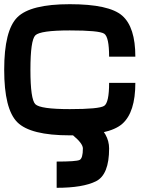

<svg xmlns="http://www.w3.org/2000/svg" viewBox="-20 -645 790 915"><path d="M0 -312.5Q0 -500 62.5 -562.5Q125 -625 312.5 -625Q500 -625 562.5 -570.3Q625 -515.6 625 -375H500Q500 -468.8 476.6 -484.4Q453.1 -500 312.5 -500Q171.9 -500 148.4 -476.6Q125 -453.1 125 -312.5Q125 -171.9 148.4 -148.4Q171.9 -125 312.5 -125Q453.1 -125 476.6 -140.6Q500 -156.2 500 -250H625Q625 -109.4 562.5 -54.7Q500 0 312.5 0Q125 0 62.5 -62.5Q0 -125 0 -312.5ZM250 250V125Q343.8 125 359.4 117.2Q375 109.4 375 62.5Q375 39.1 328.1 0Q320.3 0 320.3 0Q250 -54.7 250 -125H375Q375 -101.6 421.9 -62.5Q429.7 -62.5 429.7 -62.5Q500 -7.8 500 62.5Q500 187.5 437.5 218.8Q375 250 250 250Z"/></svg>

Font: CraftyPE
Style: Regular
Weight: 400
Designer: Erek Butcher
Foundry: Haunted Coop
Version: Version 0.018;April 4, 2024;FontCreator 15.0.0.2962 64-bit